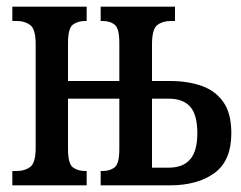

<svg xmlns="http://www.w3.org/2000/svg" viewBox="-20 -556 724 576"><path d="M17 0V-43H31Q54 -43 70.5 -55Q87 -67 87 -113V-423Q87 -469 70.5 -481Q54 -493 31 -493H17V-536H240V-493H235Q213 -493 198.5 -482Q184 -471 184 -426V-313H338V-426Q338 -471 324 -482Q310 -493 288 -493H282V-536H505V-493H492Q468 -493 452 -481Q436 -469 436 -423V-313H490Q543 -313 584.5 -298.5Q626 -284 650 -250Q674 -216 674 -156Q674 -74 623.5 -37Q573 0 490 0H282V-43H288Q310 -43 324 -54Q338 -65 338 -110V-260H184V-110Q184 -65 198.5 -54Q213 -43 235 -43H240V0ZM436 -53H486Q529 -53 550.5 -78Q572 -103 572 -156Q572 -212 550.5 -236Q529 -260 486 -260H436Z"/></svg>

Font: Noto Serif ExtraCondensed Medium
Style: Regular
Weight: 500
Width: 2
Designer: Monotype Design Team
Foundry: Monotype Imaging Inc.
Version: Version 2.015